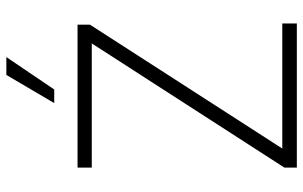

<svg xmlns="http://www.w3.org/2000/svg" viewBox="-199 -778 977 619"><g transform="rotate(-90 289.5 -468.5)"><path d="M58.6 -40 459 -661.1H58.6V-707H519.5V-667L120.1 -46.9H523.4V0H58.6ZM357.4 -936.5H415L310.5 -782.2H266.6Z"/></g></svg>

Font: Pretendard GOV ExtraLight
Style: Regular
Weight: 200
Designer: Base glyphs from Inter by Rasmus Andersson; Hangeul glyphs from Noto Sans CJK(Source Han Sans) by Jang Soo-young and Kan
Foundry: Kil Hyung-jin
Version: Version 1.309